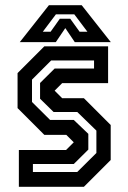

<svg xmlns="http://www.w3.org/2000/svg" viewBox="-20 -718 493 738"><path d="M52.5 0V-141.5H234L263.5 -171L235 -199.5H150.5L47.5 -302.5V-437L150.5 -540H395.5V-398.5H219L190 -369.5L219 -340.5H302.5L405.5 -237.5V-103L302.5 0ZM106.5 -57H277L350.5 -130V-216L277 -287.5H186L134 -338.5V-399L190 -454.5H341.5V-485.5H176.5L103 -412V-326L172.5 -257H263.5L319.5 -203.5V-143L263.5 -87.5H106.5ZM168 -698H294L406 -556H267.5L231 -610L194.5 -556H56ZM195 -663 144.5 -596H174.5L210 -646H250L286 -596H316L265.5 -663Z"/></svg>

Font: Tourney Condensed SemiBold
Style: Regular
Weight: 600
Width: 3
Designer: Tyler Finck
Foundry: Etcetera Type Co
Version: Version 1.010; ttfautohint (v1.8.3)